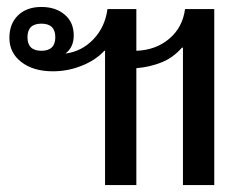

<svg xmlns="http://www.w3.org/2000/svg" viewBox="-20 -532 716 552"><path d="M282 0V-386H280Q255 -359 215 -343Q175 -327 132 -327Q76 -327 41.5 -353.5Q7 -380 7 -423Q7 -464 32 -488Q57 -512 99 -512Q140 -512 166 -490Q192 -468 192 -430Q192 -396 168 -378Q215 -384 248.5 -419Q282 -454 289 -506H372V-386Q428 -388 466.5 -420.5Q505 -453 512 -506H596V0H506V-395H503Q478 -366 444 -352.5Q410 -339 372 -336V0ZM99 -386Q139 -386 139 -425Q139 -464 99 -464Q59 -464 59 -425Q59 -386 99 -386Z"/></svg>

Font: Noto Sans Thai Looped UI
Style: Regular
Weight: 400
Designer: Cadson Demak Team
Foundry: Cadson Demak Co., Ltd.
Version: Version 1.000